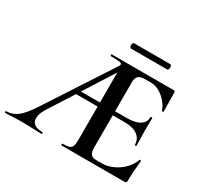

<svg xmlns="http://www.w3.org/2000/svg" viewBox="-167 -952 1209 1154"><g transform="rotate(30 438.0 -375.0)"><path d="M-7 -12Q35 -12 69.5 -39Q104 -66 147 -132L435 -574Q448 -592 448 -599Q448 -608 431.5 -610.5Q415 -613 371 -613Q368 -613 368 -619Q368 -625 371 -625H801Q811 -625 811 -616L813 -483Q813 -481 807.5 -480Q802 -479 801 -482Q795 -505 774 -532Q753 -559 722.5 -577.5Q692 -596 658 -596H616Q587 -596 573 -583Q559 -570 559 -543V-85Q559 -56 570 -42Q581 -28 605 -28H649Q686 -28 724.5 -46Q763 -64 792 -94.5Q821 -125 832 -159Q832 -161 835 -161Q838 -161 840.5 -160Q843 -159 843 -157Q834 -69 834 -15Q834 -7 830.5 -3.5Q827 0 819 0H382Q380 0 380 -6Q380 -12 382 -12Q414 -12 428.5 -17Q443 -22 448.5 -36.5Q454 -51 454 -81V-589L490 -604L194 -138Q168 -98 168 -66Q168 -40 187 -26Q206 -12 242 -12Q247 -12 247 -6Q247 0 242 0Q221 0 181 -2Q135 -4 101 -4Q76 -4 42 -2Q12 0 -7 0Q-12 0 -12 -6Q-12 -12 -7 -12ZM305 -339H535L542 -311H290ZM641 -311H482V-339H642Q700 -339 730.5 -359Q761 -379 761 -415Q761 -418 767 -418Q773 -418 773 -415L772 -325Q772 -293 773 -277L774 -223Q774 -221 768.5 -221Q763 -221 763 -223Q763 -264 731.5 -287.5Q700 -311 641 -311ZM443 -732Q443 -739 446 -744.5Q449 -750 453 -750H704Q709 -750 712 -744.5Q715 -739 715 -732Q715 -724 712 -718.5Q709 -713 704 -713H453Q449 -713 446 -718.5Q443 -724 443 -732Z"/></g></svg>

Font: Cormorant SC
Style: Bold
Weight: 700
Designer: Christian Thalmann (Catharsis Fonts)
Foundry: Catharsis Fonts
Version: Version 4.000